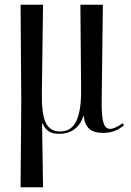

<svg xmlns="http://www.w3.org/2000/svg" viewBox="-20 -556 556 812"><path d="M67 236H162L158 -34H160C173 -3 195 10 230 10C276 10 317 -13 332 -65H334C340 -15 365 6 416 6C449 6 477 -3 504 -26L499 -35C475 -17 456 -11 446 -11C420 -11 409 -39 410 -128L415 -536H320L323 -176C324 -47 291 0 235 0C174 0 156 -50 157 -160L162 -536H67L70 -126Z"/></svg>

Font: Noto Serif Display ExtraCondensed
Style: Regular
Weight: 400
Width: 2
Designer: Monotype Design Team
Foundry: Monotype Imaging Inc.
Version: Version 2.009